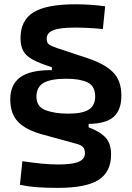

<svg xmlns="http://www.w3.org/2000/svg" viewBox="-20 -786 626 913"><path d="M557.1 -331.5Q557.1 -262.2 520 -230Q482.9 -197.8 401.4 -196.8V-180.7Q456.1 -160.2 482.2 -131.6Q508.3 -103 508.3 -51.8Q508.3 31.7 448.5 69.6Q388.7 107.4 256.3 107.4Q196.3 107.4 153.3 104Q110.4 100.6 74.7 92.8L86.4 -19.5Q139.2 -11.7 179.7 -7.8Q220.2 -3.9 256.3 -3.9Q323.2 -3.9 353.5 -16.6Q383.8 -29.3 383.8 -57.1Q383.8 -77.1 374.3 -86.9Q364.7 -96.7 342.8 -102.5L182.1 -146.5Q104 -167.5 66.4 -206.1Q28.8 -244.6 28.8 -314Q28.8 -383.3 75.7 -418.2Q122.6 -453.1 226.6 -452.6V-466.3Q168.5 -484.9 136 -502.4Q103.5 -520 90.6 -543.7Q77.6 -567.4 77.6 -604.5Q77.6 -689.5 139.4 -727.5Q201.2 -765.6 338.4 -765.6Q412.1 -765.6 480 -755.9L469.2 -647.9Q428.2 -651.9 396.7 -653.3Q365.2 -654.8 335.4 -654.8Q264.6 -654.8 233.4 -642.3Q202.1 -629.9 202.1 -602.1Q202.1 -582.5 212.9 -574.7Q223.6 -566.9 248 -558.6L395 -509.8Q477.1 -482.9 517.1 -442.9Q557.1 -402.8 557.1 -331.5ZM153.3 -326.2Q153.3 -278.3 196.8 -262Q240.2 -245.6 305.2 -245.6Q372.1 -245.6 402.3 -264.9Q432.6 -284.2 432.6 -327.1Q432.6 -377.4 395.8 -394.5Q358.9 -411.6 296.4 -411.6Q220.7 -411.6 187 -391.6Q153.3 -371.6 153.3 -326.2Z"/></svg>

Font: Cascadia Mono NF SemiBold
Style: Regular
Weight: 600
Monospace: yes
Designer: Aaron Bell
Foundry: Saja Typeworks
Version: Version 2404.023; ttfautohint (v1.8.4)